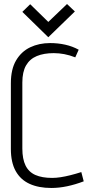

<svg xmlns="http://www.w3.org/2000/svg" viewBox="-20 -924 463 954"><path d="M352 -867 313 -904 220 -815 130 -903 91 -865 220 -739ZM354 -639 371 -677Q340 -694 304 -702Q268 -710 229 -710Q174 -710 130 -689Q86 -668 60 -624Q34 -580 34 -510V-184Q34 -117 58 -74Q82 -31 127 -10.5Q172 10 235 10Q273 10 313.5 1.5Q354 -7 396 -23L384 -69Q356 -60 330 -53.5Q304 -47 281.5 -43.5Q259 -40 239 -40Q189 -40 156 -54.5Q123 -69 107 -101.5Q91 -134 91 -186V-514Q91 -567 109.5 -599Q128 -631 163 -645.5Q198 -660 247 -660Q273 -660 299.5 -655Q326 -650 354 -639Z"/></svg>

Font: Advent Pro
Style: Regular
Weight: 400
Designer: VivaRado, Andreas Kalpakidis
Foundry: VivaRado, Andreas Kalpakidis
Version: Version 3.000